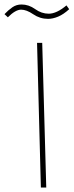

<svg xmlns="http://www.w3.org/2000/svg" viewBox="-83 -835 328 855"><path d="M225 -794 213 -811Q169 -774 134 -774Q102 -774 73.5 -794.5Q45 -815 13 -815Q-10 -815 -28 -802.5Q-46 -790 -63 -772L-48 -758Q-14 -792 11 -792Q35 -792 65 -771.5Q95 -751 131 -751Q152 -751 176 -761Q200 -771 225 -794ZM123 0 105 -644H82L99 0Z"/></svg>

Font: Noto Sans Arabic Condensed Thin
Style: Regular
Weight: 250
Width: 3
Designer: Nadine Chahine
Foundry: Monotype Imaging Inc.
Version: 1.001